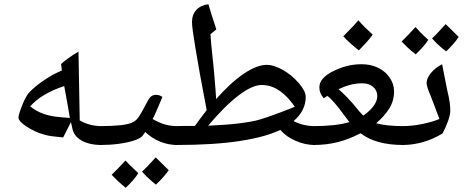

<svg xmlns="http://www.w3.org/2000/svg" viewBox="-20 -694 2212 915"><path d="M465 -3Q405 -3 367.5 -25Q330 -47 324 -86L318 -112L281 -39Q250 -42 230 -44.5Q210 -47 196 -51Q182 -55 166 -60Q146 -68 123.5 -80.5Q101 -93 84.5 -107.5Q68 -122 68 -134Q68 -142 74.5 -161.5Q81 -181 89.5 -201.5Q98 -222 105 -233Q113 -249 134 -268Q161 -293 199.5 -318Q238 -343 275 -358L271 -389Q287 -403 300.5 -413Q314 -423 327 -431.5Q340 -440 354 -448Q355 -366 357 -284Q359 -202 360 -120Q407 -93 465 -93Q474 -93 474 -85V-11Q474 -3 465 -3ZM313 -132Q307 -166 300.5 -204.5Q294 -243 286 -284Q176 -247 124 -187Q153 -164 183.5 -153Q214 -142 246 -138Q262 -136 279 -134.5Q296 -133 313 -132Z M457 -3Q449 -3 449 -11V-85Q449 -93 457 -93Q514 -93 556.5 -97.5Q599 -102 619 -115Q633 -123 646.5 -145Q660 -167 685 -215Q694 -231 703 -236.5Q712 -242 724 -242Q740 -242 754 -232Q747 -215 737.5 -193Q728 -171 720 -152.5Q712 -134 707 -127Q738 -109 766 -101Q794 -93 826 -93Q834 -93 834 -85V-11Q834 -3 826 -3Q739 -3 672 -65L659 -46Q648 -34 617.5 -24Q587 -14 545 -8.5Q503 -3 457 -3ZM723 186Q681 152 657 124Q682 101 722 56Q726 60 741.5 75Q757 90 784 117Q774 132 759 149Q744 166 723 186ZM579 201Q556 182 539.5 166.5Q523 151 512 139Q527 125 543 108Q559 91 578 71Q582 76 597.5 91.5Q613 107 639 131Q629 148 614 165Q599 182 579 201Z M817 -3Q809 -3 809 -11V-85Q809 -93 817 -93Q840 -94 863 -94Q886 -94 909 -94Q923 -114 937 -132.5Q951 -151 965 -169Q946 -268 933 -339.5Q920 -411 912 -461Q904 -511 899.5 -541.5Q895 -572 895 -589Q895 -624 915.5 -646.5Q936 -669 973 -674Q980 -650 988.5 -623Q997 -596 1011 -554L983 -531Q984 -512 986.5 -485.5Q989 -459 992 -430.5Q995 -402 997.5 -378Q1000 -354 1001 -340Q1005 -298 1007 -268Q1009 -238 1010 -222Q1081 -302 1143 -343.5Q1205 -385 1252 -385Q1284 -385 1326.5 -361.5Q1369 -338 1403 -299Q1437 -260 1437 -233Q1437 -166 1379 -117Q1425 -93 1480 -93Q1489 -93 1489 -85V-11Q1489 -3 1480 -3Q1434 -3 1388.5 -23Q1343 -43 1316 -75Q1246 -41 1122.5 -22Q999 -3 817 -3ZM972 -95Q1007 -97 1042 -99Q1077 -101 1110.5 -105Q1144 -109 1173 -114Q1202 -119 1224 -126Q1243 -132 1264.5 -139.5Q1286 -147 1315.5 -158Q1345 -169 1385 -185Q1361 -220 1335.5 -243Q1310 -266 1283.5 -277.5Q1257 -289 1227 -289Q1182 -289 1116 -238.5Q1050 -188 972 -95Z M1473 -3Q1464 -3 1464 -12V-84Q1464 -93 1473 -93Q1525 -93 1568 -97.5Q1611 -102 1645 -112L1627 -136Q1609 -161 1595.5 -178Q1582 -195 1573 -205Q1564 -215 1556 -223Q1548 -231 1540 -237L1523 -226Q1502 -249 1502 -277Q1502 -300 1517.5 -318Q1533 -336 1558.5 -350Q1584 -364 1614 -374Q1657 -388 1703 -388Q1747 -388 1782 -371Q1817 -354 1837 -324Q1858 -294 1858 -258Q1858 -214 1835 -177Q1812 -140 1773 -107Q1796 -100 1829 -96.5Q1862 -93 1904 -93Q1914 -93 1914 -84V-12Q1914 -3 1904 -3Q1836 -3 1785.5 -17Q1735 -31 1698 -59Q1643 -30 1589 -16.5Q1535 -3 1473 -3ZM1711 -143Q1742 -164 1760 -188.5Q1778 -213 1778 -236Q1778 -263 1758 -280Q1738 -297 1707 -297Q1677 -297 1650 -290Q1623 -283 1593 -269Q1609 -256 1632.5 -232Q1656 -208 1686 -171Q1691 -164 1697.5 -157.5Q1704 -151 1711 -143ZM1690 -454Q1644 -490 1616 -521Q1641 -546 1658.5 -564.5Q1676 -583 1688 -597Q1702 -581 1719 -564Q1736 -547 1756 -529Q1745 -513 1728 -494Q1711 -475 1690 -454Z M1897 -3Q1889 -3 1889 -11V-85Q1889 -93 1897 -93Q1944 -93 1992.5 -103Q2041 -113 2074 -127Q2066 -150 2055 -178Q2044 -206 2034 -233Q2024 -256 2018.5 -272.5Q2013 -289 2013 -298Q2013 -321 2033.5 -346Q2054 -371 2087 -388Q2090 -369 2097 -336.5Q2104 -304 2112 -261Q2120 -229 2123 -205.5Q2126 -182 2126 -166Q2126 -149 2116 -119.5Q2106 -90 2089 -58Q1998 -3 1897 -3ZM2106 -449Q2084 -466 2067.5 -481.5Q2051 -497 2039 -511Q2049 -520 2065 -537Q2081 -554 2104 -579Q2111 -572 2126.5 -557Q2142 -542 2166 -518Q2145 -486 2106 -449ZM1961 -435Q1939 -452 1922 -468Q1905 -484 1894 -496Q1909 -511 1925 -527.5Q1941 -544 1960 -565Q1967 -557 1982 -541.5Q1997 -526 2021 -504Q2011 -488 1996 -471Q1981 -454 1961 -435Z"/></svg>

Font: Noto Naskh Arabic Medium
Style: Regular
Weight: 500
Designer: Monotype Design Team, David Williams, Mohamad Dakak and Nizar Qandah
Foundry: Monotype Imaging Inc.
Version: Version 2.016